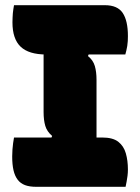

<svg xmlns="http://www.w3.org/2000/svg" viewBox="-20 -720 540 740"><path d="M352 -145H159L181 -196Q161 -213 154.5 -235Q148 -257 148 -288Q148 -321 148 -354.5Q148 -388 148 -421.5Q148 -455 148 -488.5Q148 -522 148 -555H341L319 -504Q339 -488 345.5 -465.5Q352 -443 352 -412Q352 -378 352 -344.5Q352 -311 352 -278Q352 -245 352 -211.5Q352 -178 352 -145ZM464 0H120Q94 0 76.5 -6.5Q59 -13 48 -27.5Q37 -42 32 -64Q27 -86 27 -117Q27 -131 28 -143.5Q29 -156 30.5 -168Q32 -180 34 -190H374Q415 -190 436 -173.5Q457 -157 465 -129Q473 -101 473 -67Q473 -54 471.5 -42.5Q470 -31 468 -20Q466 -9 464 0ZM34 -700H384Q433 -700 453 -670Q473 -640 473 -581Q473 -572 472.5 -562Q472 -552 470.5 -543Q469 -534 467 -525.5Q465 -517 463 -510H158Q91 -510 59.5 -540Q28 -570 28 -634Q28 -643 28.5 -652Q29 -661 29.5 -669Q30 -677 31.5 -685Q33 -693 34 -700Z"/></svg>

Font: Recursive Casual Black
Style: Regular
Weight: 900
Version: Version 1.047